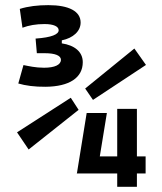

<svg xmlns="http://www.w3.org/2000/svg" viewBox="-20 -723 626 743"><path d="M157.2 -387.2C248 -388.2 300.3 -421.9 300.3 -482.4C300.3 -522.9 268.1 -547.9 219.2 -555.2V-566.9C262.7 -575.7 292 -602.1 292 -635.7C292 -679.2 247.1 -703.1 167 -703.1C126 -703.1 88.9 -698.7 56.6 -688.5L66.9 -615.7C91.8 -625 119.6 -629.9 152.3 -629.9C187.5 -629.9 207 -620.6 207 -606C207 -590.3 180.7 -578.1 117.7 -573.7L122.6 -517.1H153.8C193.4 -517.1 215.8 -507.8 215.8 -491.7C215.8 -472.2 191.9 -460.9 150.4 -460.9C117.2 -460.9 90.8 -467.3 70.8 -471.2L50.8 -399.9C78.6 -391.6 114.7 -386.7 157.2 -387.2ZM276.9 -51.8H433.6V0H509.8V-51.8H543.5V-117.7H509.8V-301.8H433.6V-117.7H366.2L393.6 -285.6H315.4L277.8 -53.2ZM90.8 -144.5 284.2 -297.9 253.9 -344.7 45.9 -210.9ZM339.8 -336.4 544.9 -471.7 500 -535.2 309.6 -380.4Z"/></svg>

Font: Cascadia Mono NF
Style: Regular
Weight: 400
Monospace: yes
Designer: Aaron Bell
Foundry: Saja Typeworks
Version: Version 2404.023